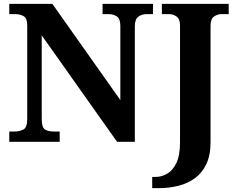

<svg xmlns="http://www.w3.org/2000/svg" viewBox="-20 -734 1204 994"><path d="M768 240V182H785Q817 182 846 165Q875 148 893.5 109Q912 70 912 3V-603Q912 -636 894 -648.5Q876 -661 855 -661H818V-714H1164V-661H1128Q1106 -661 1088 -648.5Q1070 -636 1070 -601V2Q1070 70 1048 116Q1026 162 988.5 189Q951 216 903 228Q855 240 804 240ZM28 0V-53H53Q83 -53 102 -64Q121 -75 121 -118V-600Q121 -640 102 -650.5Q83 -661 58 -661H28V-714H251L603 -216V-600Q603 -637 585 -649Q567 -661 541 -661H511V-714H772V-661H741Q714 -661 696 -647.5Q678 -634 678 -596V0H586L196 -551V-118Q196 -75 212.5 -64Q229 -53 259 -53H289V0Z"/></svg>

Font: Noto Serif
Style: Bold
Weight: 700
Designer: Monotype Design Team
Foundry: Monotype Imaging Inc.
Version: Version 2.014